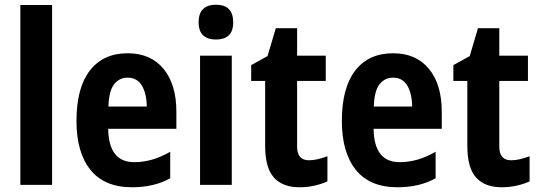

<svg xmlns="http://www.w3.org/2000/svg" viewBox="-20 -781 2281 811"><path d="M200 0H66V-760H200Z M519 -556Q617 -556 671 -490Q725 -424 725 -309V-237H437Q439 -96 547 -96Q624 -96 699 -140V-28Q631 10 538 10Q421 10 362 -63.5Q303 -137 303 -270Q303 -410 359.5 -483Q416 -556 519 -556ZM519 -453Q484 -453 462 -425Q440 -397 438 -331H600Q599 -387 579 -420Q559 -453 519 -453Z M892 -761Q965 -761 965 -687Q965 -649 946 -631.5Q927 -614 892 -614Q858 -614 838.5 -631.5Q819 -649 819 -687Q819 -725 838 -743Q857 -761 892 -761ZM959 -546V0H825V-546Z M1285 -104Q1303 -104 1322 -108.5Q1341 -113 1363 -121V-15Q1340 -4 1309 3Q1278 10 1245 10Q1174 10 1137 -31Q1100 -72 1100 -165V-439H1041V-506L1110 -544L1145 -662H1235V-546H1356V-439H1235V-162Q1235 -104 1285 -104Z M1640 -556Q1738 -556 1792 -490Q1846 -424 1846 -309V-237H1558Q1560 -96 1668 -96Q1745 -96 1820 -140V-28Q1752 10 1659 10Q1542 10 1483 -63.5Q1424 -137 1424 -270Q1424 -410 1480.5 -483Q1537 -556 1640 -556ZM1640 -453Q1605 -453 1583 -425Q1561 -397 1559 -331H1721Q1720 -387 1700 -420Q1680 -453 1640 -453Z M2139 -104Q2157 -104 2176 -108.5Q2195 -113 2217 -121V-15Q2194 -4 2163 3Q2132 10 2099 10Q2028 10 1991 -31Q1954 -72 1954 -165V-439H1895V-506L1964 -544L1999 -662H2089V-546H2210V-439H2089V-162Q2089 -104 2139 -104Z"/></svg>

Font: Noto Sans Malayalam Condensed
Style: Bold
Weight: 700
Width: 3
Designer: Jelle Bosma - Monotype Design Team
Foundry: Monotype Imaging Inc.
Version: Version 2.104; ttfautohint (v1.8.4.7-5d5b)